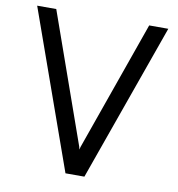

<svg xmlns="http://www.w3.org/2000/svg" viewBox="-85 -847 854 923"><g transform="rotate(10 342.0 -385.0)"><path d="M388.2 0H295.9L22 -770H115.2L338.9 -137.2L341.8 -124L345.2 -137.2L568.8 -770H662.1Z"/></g></svg>

Font: Junction Regular
Style: Regular
Weight: 500
Designer: Caroline Hadilaksono
Foundry: Caroline Hadilaksono
Version: Version 1.056